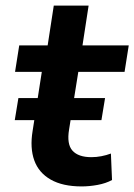

<svg xmlns="http://www.w3.org/2000/svg" viewBox="-20 -659 482 689"><path d="M273 10Q205 10 162 -14.5Q119 -39 103 -83.5Q87 -128 97 -189L130 -401H34L49 -496H151L173 -639H298L276 -496H442L427 -401H261L228 -195Q219 -142 240 -118.5Q261 -95 308 -95Q326 -95 344 -98.5Q362 -102 378 -108L382 -13Q360 -1 330.5 4.5Q301 10 273 10ZM33 -228 46 -307H357L344 -228Z"/></svg>

Font: Nunito Sans 9pt
Style: Bold Italic
Weight: 700
Italic angle: -9°
Version: Version 3.101;gftools[0.9.27]